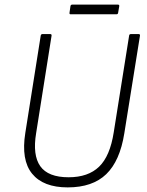

<svg xmlns="http://www.w3.org/2000/svg" viewBox="-20 -803 638 834"><path d="M274 11Q168 11 119.5 -48.5Q71 -108 90 -226L157 -649Q159 -655 164 -655H198Q205 -655 204 -648L137 -225Q121 -129 155 -81Q189 -33 278 -33Q363 -33 410.5 -79Q458 -125 474 -228L541 -649Q542 -655 549 -655H582Q589 -655 588 -648L520 -224Q501 -104 441.5 -46.5Q382 11 274 11ZM286 -741Q281 -741 282 -748L286 -776Q287 -783 294 -783H492Q499 -783 498 -776L493 -747Q492 -741 486 -741Z"/></svg>

Font: Sofia Sans Semi Condensed Light
Style: Italic
Weight: 300
Italic angle: -9°
Version: Version 4.100